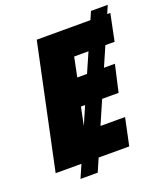

<svg xmlns="http://www.w3.org/2000/svg" viewBox="-151 -862 894 1039"><g transform="rotate(-20 296.5 -342.5)"><path d="M16.1 0 167 -713.9H476.1L496.1 -759.8H592.8L572.8 -713.9H590.8L559.1 -559.1H505.9L457 -446.8H520L484.9 -292H390.1L331.5 -157.2H473.1L439.9 0H263.7L231 75.2H131.8L164.6 0ZM303.2 -446.8H359.4L408.7 -559.1H326.2ZM268.1 -292 246.6 -187.5 292 -292Z"/></g></svg>

Font: Open Sans ExtraBold
Style: Italic
Weight: 800
Italic angle: -12°
Designer: Monotype Design Team
Foundry: Monotype Imaging Inc.
Version: Version 3.000; ttfautohint (v1.8.4)